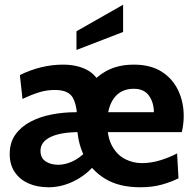

<svg xmlns="http://www.w3.org/2000/svg" viewBox="-20 -781 823 811"><path d="M185 10Q137 10 100 -6.5Q63 -23 42 -54.5Q21 -86 21 -130Q21 -179 45 -212.5Q69 -246 109 -267Q149 -288 198.5 -297.5Q248 -307 299 -307H630Q630 -347 609.5 -376.5Q589 -406 545 -406Q491 -406 462 -367Q433 -328 433 -261Q433 -201 454 -163.5Q475 -126 508.5 -109Q542 -92 579 -92Q618 -92 657 -104Q696 -116 728 -133L734 -28Q705 -13 664.5 -1.5Q624 10 572 10Q483 10 424 -26Q365 -62 335.5 -122Q306 -182 306 -253V-275Q306 -334 288 -367.5Q270 -401 212 -401Q178 -401 146.5 -391.5Q115 -382 75 -363L64 -464Q109 -486 154.5 -497Q200 -508 246 -508Q305 -508 347 -486Q389 -464 409 -414L345 -401Q374 -449 424.5 -478.5Q475 -508 545 -508Q616 -508 662.5 -478.5Q709 -449 732.5 -399.5Q756 -350 756 -291Q756 -274 754 -257.5Q752 -241 748 -223H317Q237 -223 194 -202.5Q151 -182 151 -144Q151 -114 172.5 -99.5Q194 -85 226 -85Q254 -85 284.5 -98.5Q315 -112 342 -140L380 -85Q345 -42 292.5 -16Q240 10 185 10ZM303 -570V-649L500 -761V-646Z"/></svg>

Font: Cabin VF Beta
Style: Regular
Weight: 400
Designer: Pablo Impallari
Foundry: Pablo Impallari. http://www.impallari.com Igino Marini. http://www.ikern.com
Version: Version 2.200